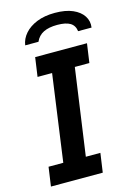

<svg xmlns="http://www.w3.org/2000/svg" viewBox="-132 -953 708 1020"><g transform="rotate(-15 222.5 -443.0)"><path d="M17 0 32 -105H113L179 -581H99L114 -686H399L384 -581H304L237 -105H317L302 0ZM79 -760Q84 -795 109 -823.5Q134 -852 176 -869Q218 -886 275 -886Q334 -886 373 -869Q412 -852 430.5 -823.5Q449 -795 444 -760H370Q366 -792 342 -806.5Q318 -821 271 -821Q225 -821 195.5 -806.5Q166 -792 152 -760Z"/></g></svg>

Font: Chivo Medium
Style: Italic
Weight: 500
Italic angle: -8.05°
Designer: Hector Gatti
Foundry: Omnibus-Type
Version: Version 2.002